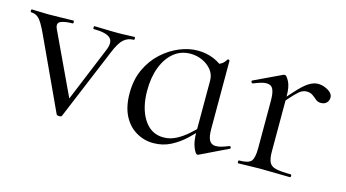

<svg xmlns="http://www.w3.org/2000/svg" viewBox="-58 -584 1402 778"><g transform="rotate(15 642.5 -194.5)"><path d="M431 -386Q433 -386 433 -380Q433 -374 431 -374Q406 -374 388.5 -358.5Q371 -343 354 -301L229 -1Q228 3 218.5 3Q209 3 207 -1L67 -303Q46 -348 32.5 -361Q19 -374 0 -374Q-3 -374 -3 -380Q-3 -386 0 -386Q15 -386 32.5 -385Q50 -384 69 -384Q103 -384 128 -385Q153 -386 174 -386Q177 -386 177 -380Q177 -374 174 -374Q143 -374 125 -366.5Q107 -359 118 -335L246 -63L217 -22L334 -306Q349 -342 331.5 -358Q314 -374 262 -374Q260 -374 260 -380Q260 -386 262 -386Q286 -386 307.5 -385Q329 -384 363 -384Q384 -384 397.5 -385Q411 -386 431 -386Z M614 10Q576 10 542.5 -9.5Q509 -29 489.5 -67Q470 -105 470 -161Q470 -218 490.5 -262Q511 -306 544.5 -336.5Q578 -367 617 -383Q656 -399 693 -399Q729 -399 760.5 -386Q792 -373 812 -350L772 -294Q772 -320 756.5 -339Q741 -358 717.5 -368.5Q694 -379 668 -379Q628 -379 598.5 -355Q569 -331 552.5 -288.5Q536 -246 536 -190Q536 -116 566 -69.5Q596 -23 648 -23Q676 -23 701 -36Q726 -49 748 -68.5Q770 -88 788 -107L796 -100Q774 -75 747 -49.5Q720 -24 687 -7Q654 10 614 10ZM799 9Q792 9 782 -15Q772 -39 772 -80V-361Q788 -368 798.5 -374Q809 -380 818 -395Q819 -397 823 -396Q827 -395 827 -392V-107Q827 -73 835.5 -58.5Q844 -44 862 -44Q873 -44 885.5 -47.5Q898 -51 915 -58Q920 -60 922.5 -55Q925 -50 920 -48L804 8Q802 9 799 9Z M1067 -271 1063 -282Q1100 -327 1124 -351.5Q1148 -376 1165.5 -385.5Q1183 -395 1199 -395Q1220 -395 1240.5 -383Q1261 -371 1261 -354Q1261 -341 1252.5 -332Q1244 -323 1228 -323Q1215 -323 1206 -331Q1197 -339 1187 -346Q1177 -353 1161 -353Q1152 -353 1142 -348Q1132 -343 1115 -325.5Q1098 -308 1067 -271ZM969 0Q966 0 966 -6Q966 -12 969 -12Q1008 -12 1019.5 -25.5Q1031 -39 1031 -81V-279Q1031 -312 1023.5 -327.5Q1016 -343 996 -343Q986 -343 972.5 -339Q959 -335 942 -328Q938 -327 935.5 -332Q933 -337 937 -339L1053 -394Q1056 -395 1059 -395Q1066 -395 1077 -374Q1088 -353 1088 -313V-81Q1088 -53 1095 -37.5Q1102 -22 1123 -17Q1144 -12 1185 -12Q1189 -12 1189 -6Q1189 0 1185 0Q1161 0 1128.5 -1Q1096 -2 1060 -2Q1034 -2 1010 -1Q986 0 969 0Z"/></g></svg>

Font: Cormorant Infant Light
Style: Regular
Weight: 400
Version: Version 4.001